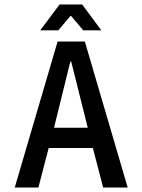

<svg xmlns="http://www.w3.org/2000/svg" viewBox="-20 -840 638 860"><path d="M295 -768H299L353 -704H434L348 -820H247L160 -704H241ZM373 -268H222L295 -564H299ZM442 0H552L360 -654H238L46 0H152L198 -177H396Z"/></svg>

Font: Falling Sky
Style: Condensed
Weight: 400
Designer: Paul D. Hunt
Foundry: Adobe Systems Incorporated
Version: Version 1.02